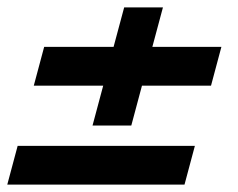

<svg xmlns="http://www.w3.org/2000/svg" viewBox="-24 -560 644 520"><path d="M226.6 -220H331.6L360.5 -328H547.5L575.6 -433H388.6L417.3 -540H312.3L283.6 -433H95.6L67.5 -328H255.5ZM-4.3 -60H475.7L503.8 -165H23.8Z"/></svg>

Font: Manrope
Style: ExtraBoldItalic
Weight: 800
Italic angle: -15°
Designer: Mikhail Sharanda
Foundry: Mikhail Sharanda
Version: Version 4.502;hotconv 1.0.109;makeotfexe 2.5.65596